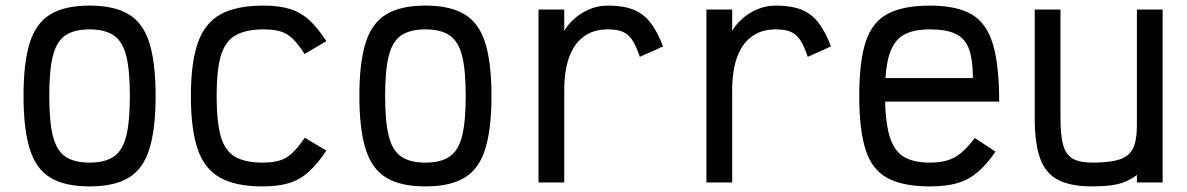

<svg xmlns="http://www.w3.org/2000/svg" viewBox="-20 -652 4240 686"><path d="M300 14Q211 14 159.5 -17.5Q108 -49 86 -120.5Q64 -192 64 -309Q64 -427 86 -498Q108 -569 159.5 -600.5Q211 -632 300 -632Q389 -632 440.5 -600.5Q492 -569 514 -498Q536 -427 536 -309Q536 -192 514 -120.5Q492 -49 440.5 -17.5Q389 14 300 14ZM300 -71Q355 -71 386.5 -92.5Q418 -114 431 -166Q444 -218 444 -309Q444 -401 431 -452.5Q418 -504 386.5 -525.5Q355 -547 300 -547Q245 -547 213.5 -525.5Q182 -504 169 -452.5Q156 -401 156 -309Q156 -218 169 -166Q182 -114 213.5 -92.5Q245 -71 300 -71Z M918 14Q822 14 766 -17.5Q710 -49 686 -120Q662 -191 662 -309Q662 -427 686.5 -498Q711 -569 767.5 -600.5Q824 -632 922 -632Q977 -632 1015.5 -620Q1054 -608 1084.5 -580.5Q1115 -553 1146 -505L1068 -459Q1046 -494 1026.5 -513Q1007 -532 983 -539.5Q959 -547 922 -547Q858 -547 821 -525.5Q784 -504 769 -452.5Q754 -401 754 -309Q754 -218 768.5 -166Q783 -114 819 -92.5Q855 -71 918 -71Q954 -71 979 -78.5Q1004 -86 1024.5 -105.5Q1045 -125 1069 -160L1146 -114Q1115 -67 1083.5 -38.5Q1052 -10 1013 2Q974 14 918 14Z M1500 14Q1411 14 1359.5 -17.5Q1308 -49 1286 -120.5Q1264 -192 1264 -309Q1264 -427 1286 -498Q1308 -569 1359.5 -600.5Q1411 -632 1500 -632Q1589 -632 1640.5 -600.5Q1692 -569 1714 -498Q1736 -427 1736 -309Q1736 -192 1714 -120.5Q1692 -49 1640.5 -17.5Q1589 14 1500 14ZM1500 -71Q1555 -71 1586.5 -92.5Q1618 -114 1631 -166Q1644 -218 1644 -309Q1644 -401 1631 -452.5Q1618 -504 1586.5 -525.5Q1555 -547 1500 -547Q1445 -547 1413.5 -525.5Q1382 -504 1369 -452.5Q1356 -401 1356 -309Q1356 -218 1369 -166Q1382 -114 1413.5 -92.5Q1445 -71 1500 -71Z M1904 0V-618H1996V-542Q2009 -564 2031.5 -584.5Q2054 -605 2085 -618.5Q2116 -632 2152 -632Q2206 -632 2242 -618Q2278 -604 2303 -572.5Q2328 -541 2349 -486L2266 -449Q2253 -488 2239 -509Q2225 -530 2205 -538.5Q2185 -547 2152 -547Q2108 -547 2077.5 -529Q2047 -511 2029 -480.5Q2011 -450 2003.5 -411.5Q1996 -373 1996 -332V0Z M2504 0V-618H2596V-542Q2609 -564 2631.5 -584.5Q2654 -605 2685 -618.5Q2716 -632 2752 -632Q2806 -632 2842 -618Q2878 -604 2903 -572.5Q2928 -541 2949 -486L2866 -449Q2853 -488 2839 -509Q2825 -530 2805 -538.5Q2785 -547 2752 -547Q2708 -547 2677.5 -529Q2647 -511 2629 -480.5Q2611 -450 2603.5 -411.5Q2596 -373 2596 -332V0Z M3303 14Q3207 14 3151.5 -15.5Q3096 -45 3073 -116Q3050 -187 3050 -309Q3050 -432 3073 -502.5Q3096 -573 3151.5 -602.5Q3207 -632 3303 -632Q3397 -632 3451 -601Q3505 -570 3527.5 -494.5Q3550 -419 3550 -289H3079V-373H3456Q3456 -439 3442 -477Q3428 -515 3394.5 -531Q3361 -547 3303 -547Q3241 -547 3206.5 -526Q3172 -505 3157 -455.5Q3142 -406 3142 -318Q3142 -224 3157 -170Q3172 -116 3206.5 -93.5Q3241 -71 3303 -71Q3338 -71 3365 -79Q3392 -87 3415 -106.5Q3438 -126 3463 -159L3537 -110Q3504 -63 3472 -36Q3440 -9 3400 2.5Q3360 14 3303 14Z M3883 14Q3806 14 3761 -9Q3716 -32 3696.5 -85.5Q3677 -139 3677 -229V-618H3769V-229Q3769 -167 3779 -132.5Q3789 -98 3814 -84.5Q3839 -71 3883 -71Q3946 -71 3980.5 -82.5Q4015 -94 4028.5 -122.5Q4042 -151 4042 -202V-618H4134V0H4042V-27Q4024 -13 4002 -3.5Q3980 6 3950.5 10Q3921 14 3883 14Z"/></svg>

Font: Victor Mono SemiBold
Style: Regular
Weight: 600
Monospace: yes
Designer: Rune Bjørnerås
Version: Version 1.561;gftools[0.9.30]